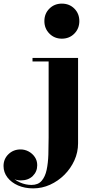

<svg xmlns="http://www.w3.org/2000/svg" viewBox="-158 -780 528 1060"><path d="M25 260Q-21 260 -58 244Q-95 228 -116.8 199.8Q-138.5 171.5 -138.5 136.5Q-138.5 97.5 -111.2 71.2Q-84 45 -44.5 45Q-21 45 0 56.2Q21 67.5 34.2 87Q47.5 106.5 47.5 132Q47.5 167.5 22.8 191.8Q-2 216 -43.5 216Q-69 216 -90.2 203.8Q-111.5 191.5 -124.5 173.2Q-137.5 155 -137.5 136.5H-118.5Q-118.5 166.5 -98.2 190.2Q-78 214 -47.2 227.5Q-16.5 241 16 241Q52.5 241 72 218.2Q91.5 195.5 99.5 157.8Q107.5 120 109 73.5Q110.5 27 110.5 -20.5V-440.5H21.5V-460H273V11.5Q273 60.5 252.8 105.2Q232.5 150 197.8 184.8Q163 219.5 118.5 239.8Q74 260 25 260ZM183.5 -566.5Q142.5 -566.5 114.8 -594.5Q87 -622.5 87 -663.5Q87 -705 114.8 -732.5Q142.5 -760 183.5 -760Q225 -760 252.5 -732.5Q280 -705 280 -663.5Q280 -622.5 252.5 -594.5Q225 -566.5 183.5 -566.5Z"/></svg>

Font: Bodoni Moda ExtraBold
Style: Regular
Weight: 800
Version: Version 2.005